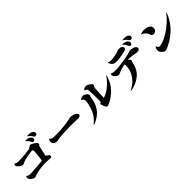

<svg xmlns="http://www.w3.org/2000/svg" viewBox="374 -2505 4251 4251"><g transform="rotate(-45 2500.0 -379.0)"><path d="M858 -525Q858 -513 849.5 -505Q841 -497 831 -491Q815 -426 801 -360.5Q787 -295 774 -229Q783 -226 799.5 -217Q816 -208 830.5 -197.5Q845 -187 849 -177Q854 -165 854 -153Q854 -117 820 -117Q811 -117 801.5 -118Q792 -119 783 -120Q749 -122 713.5 -124Q678 -126 643 -126Q607 -126 571.5 -123Q536 -120 501 -115Q476 -112 437.5 -104Q399 -96 361 -86Q323 -76 301 -67Q292 -63 286.5 -60.5Q281 -58 270 -58Q249 -58 226.5 -69Q204 -80 185 -96.5Q166 -113 154 -129Q139 -153 139 -182Q139 -193 143.5 -205.5Q148 -218 157 -223Q162 -213 177 -204Q192 -195 202 -192Q214 -188 230.5 -187.5Q247 -187 260 -187Q275 -187 290 -187Q305 -187 321 -188Q401 -193 482 -200.5Q563 -208 643 -215Q648 -257 653 -299Q658 -341 662 -383Q664 -410 667 -437.5Q670 -465 670 -492Q670 -504 661 -515.5Q652 -527 639 -527Q633 -527 630 -526Q602 -524 575 -520Q548 -516 521 -511Q494 -507 466 -502.5Q438 -498 412 -490Q388 -483 361.5 -475Q335 -467 312 -454Q295 -443 276 -443Q261 -443 239 -454.5Q217 -466 195.5 -483.5Q174 -501 160 -519.5Q146 -538 146 -551Q146 -562 150.5 -578.5Q155 -595 165 -601Q178 -586 201 -579Q224 -572 249 -570Q274 -568 291 -568Q336 -568 381 -572Q426 -576 470 -580Q508 -584 547 -588Q586 -592 623 -599Q632 -607 643.5 -613.5Q655 -620 665 -627Q674 -634 683.5 -640Q693 -646 705 -646Q722 -646 749.5 -631.5Q777 -617 802.5 -599Q828 -581 840 -568Q858 -552 858 -525ZM859 -695Q859 -671 844 -656.5Q829 -642 805 -642Q792 -642 782.5 -653.5Q773 -665 769 -675Q762 -692 753 -708.5Q744 -725 731 -739Q715 -757 692 -773Q691 -775 689 -776.5Q687 -778 687 -780Q687 -785 700 -785Q713 -785 717 -785Q732 -785 747.5 -784Q763 -783 778 -778Q794 -773 813 -760.5Q832 -748 845.5 -731Q859 -714 859 -695ZM981 -747Q981 -726 967 -712Q953 -698 932 -698Q919 -698 907.5 -703.5Q896 -709 890 -720Q874 -752 850 -777Q826 -802 797 -821Q796 -822 794 -824Q792 -826 792 -827Q792 -831 801.5 -832Q811 -833 821.5 -833.5Q832 -834 834 -834Q850 -834 866.5 -832.5Q883 -831 898 -827Q917 -823 936 -812Q955 -801 968 -785Q981 -769 981 -747Z M1945 -359Q1945 -339 1932.5 -327Q1920 -315 1901.5 -310Q1883 -305 1866 -305Q1821 -305 1776.5 -308.5Q1732 -312 1687 -312Q1612 -312 1536.5 -310Q1461 -308 1386 -304Q1349 -303 1313 -298Q1277 -293 1241 -287Q1228 -285 1213.5 -281.5Q1199 -278 1185 -278Q1139 -278 1104 -303Q1069 -328 1069 -377Q1069 -386 1073 -400Q1077 -414 1084 -426.5Q1091 -439 1100 -442Q1117 -416 1148 -407Q1179 -398 1208 -398Q1229 -398 1250.5 -397.5Q1272 -397 1293 -397Q1351 -397 1408 -401Q1465 -405 1522 -411Q1563 -416 1603 -421Q1643 -426 1683 -434Q1697 -437 1710 -440Q1723 -443 1736 -447Q1738 -447 1747 -450Q1756 -453 1756 -453Q1788 -453 1829 -444Q1870 -435 1898 -418Q1910 -411 1927.5 -392.5Q1945 -374 1945 -359Z M2419 -496Q2419 -479 2406 -467Q2392 -355 2356.5 -265Q2321 -175 2256.5 -106Q2192 -37 2088 13Q2081 16 2068 22.5Q2055 29 2042.5 34Q2030 39 2023 39Q2022 39 2019 38.5Q2016 38 2016 36Q2016 32 2017 30Q2018 28 2023 24Q2045 7 2067 -13.5Q2089 -34 2108 -56Q2149 -101 2179.5 -159.5Q2210 -218 2229 -276Q2242 -318 2252.5 -373Q2263 -428 2263 -471Q2263 -527 2207 -546Q2207 -560 2223.5 -569.5Q2240 -579 2260.5 -584Q2281 -589 2291 -589Q2326 -589 2355.5 -572Q2385 -555 2404 -528Q2409 -521 2413.5 -513.5Q2418 -506 2419 -498ZM2986 -535Q2986 -531 2985.5 -528Q2985 -525 2984 -522Q2955 -413 2897.5 -326Q2840 -239 2764 -175Q2688 -111 2602 -68Q2584 -60 2561 -49Q2538 -38 2521 -38Q2511 -38 2503 -43Q2495 -48 2485 -64Q2477 -81 2467 -105Q2457 -129 2452 -143Q2450 -149 2445.5 -162Q2441 -175 2441 -180Q2441 -193 2456 -198Q2466 -201 2472.5 -206.5Q2479 -212 2480 -226Q2483 -258 2482.5 -291.5Q2482 -325 2482 -356Q2482 -409 2481 -463Q2480 -517 2474 -569Q2473 -577 2472 -586Q2471 -595 2469 -603Q2465 -620 2443.5 -631Q2422 -642 2408 -646Q2411 -663 2427.5 -674Q2444 -685 2465.5 -690.5Q2487 -696 2501 -696Q2509 -696 2517 -694Q2525 -692 2532 -690Q2543 -687 2561 -675.5Q2579 -664 2595.5 -651Q2612 -638 2620 -630Q2627 -623 2632 -614Q2637 -605 2637 -594Q2637 -580 2627 -569Q2617 -558 2613 -544Q2608 -527 2606.5 -501.5Q2605 -476 2604 -458Q2600 -401 2598 -344Q2596 -287 2594 -229Q2628 -237 2667 -256.5Q2706 -276 2746 -302Q2789 -331 2829 -366.5Q2869 -402 2902 -438.5Q2935 -475 2956 -506Q2958 -510 2963 -518Q2968 -526 2972 -532Q2980 -541 2983 -541Q2985 -541 2985.5 -538.5Q2986 -536 2986 -535Z M3911 -472Q3911 -453 3899 -441.5Q3887 -430 3870 -425Q3853 -420 3837 -420Q3832 -420 3826.5 -420.5Q3821 -421 3816 -422Q3758 -433 3699 -441.5Q3640 -450 3581 -450Q3577 -450 3572.5 -450Q3568 -450 3563 -450Q3577 -437 3596 -418.5Q3615 -400 3615 -379Q3615 -371 3609.5 -363Q3604 -355 3599 -349Q3575 -199 3499 -104Q3423 -9 3281 49Q3266 55 3238 64Q3210 73 3183 80Q3156 87 3140 87Q3139 87 3133 86.5Q3127 86 3127 84Q3127 78 3131 75Q3135 72 3139 70Q3153 62 3167.5 55.5Q3182 49 3195 41Q3260 3 3309 -50.5Q3358 -104 3393 -169Q3447 -271 3447 -385Q3447 -393 3446.5 -400.5Q3446 -408 3445 -415Q3445 -421 3444 -425Q3444 -428 3443 -428Q3437 -428 3430 -426.5Q3423 -425 3417 -424Q3368 -414 3316 -397.5Q3264 -381 3219 -358Q3205 -351 3187 -351Q3175 -351 3158 -358Q3141 -365 3132 -372Q3108 -391 3089.5 -415.5Q3071 -440 3071 -472Q3071 -479 3074 -487Q3077 -495 3081 -501Q3102 -485 3136 -479Q3170 -473 3195 -473Q3231 -473 3287.5 -478Q3344 -483 3409 -492Q3474 -501 3538 -512.5Q3602 -524 3655 -537Q3708 -550 3739 -564Q3760 -564 3789 -560Q3818 -556 3846 -546Q3874 -536 3892.5 -518Q3911 -500 3911 -472ZM3702 -686Q3702 -664 3680.5 -652.5Q3659 -641 3642 -637Q3603 -628 3553.5 -618.5Q3504 -609 3454.5 -602.5Q3405 -596 3365 -596Q3346 -596 3326.5 -597.5Q3307 -599 3289 -606Q3264 -617 3242 -643.5Q3220 -670 3212 -695Q3211 -701 3208.5 -707.5Q3206 -714 3206 -721L3207 -723Q3226 -710 3251 -705.5Q3276 -701 3299 -701Q3331 -701 3364.5 -705.5Q3398 -710 3429 -717Q3456 -722 3485 -729.5Q3514 -737 3539 -747Q3550 -752 3560 -756.5Q3570 -761 3583 -761Q3610 -761 3637.5 -756.5Q3665 -752 3683.5 -736.5Q3702 -721 3702 -686ZM3880 -681Q3880 -660 3869 -643.5Q3858 -627 3835 -627Q3822 -627 3809 -637Q3796 -647 3792 -659Q3786 -677 3777.5 -694Q3769 -711 3757 -726Q3749 -737 3740 -745.5Q3731 -754 3720 -762Q3719 -764 3717 -765.5Q3715 -767 3715 -769Q3715 -774 3726.5 -774.5Q3738 -775 3741 -775Q3756 -775 3771.5 -773.5Q3787 -772 3801 -767Q3828 -759 3854 -735Q3880 -711 3880 -681ZM3983 -767Q3983 -745 3969 -730Q3955 -715 3932 -715Q3905 -715 3893 -736Q3875 -765 3849 -789.5Q3823 -814 3793 -830Q3791 -830 3788 -835Q3790 -840 3802 -842Q3814 -844 3827 -844.5Q3840 -845 3845 -845Q3870 -845 3894 -842Q3912 -839 3933 -829Q3954 -819 3968.5 -803.5Q3983 -788 3983 -767Z M4908 -579Q4908 -576 4906.5 -571.5Q4905 -567 4904 -562Q4897 -543 4888.5 -522.5Q4880 -502 4870 -482Q4840 -424 4798 -362.5Q4756 -301 4709 -254Q4684 -228 4648.5 -197.5Q4613 -167 4575.5 -138.5Q4538 -110 4505 -90Q4454 -59 4402.5 -35Q4351 -11 4306 -1Q4303 0 4299.5 0Q4296 0 4294 0Q4281 0 4268.5 -5Q4256 -10 4244 -18Q4225 -33 4208 -53.5Q4191 -74 4182 -92Q4175 -107 4175 -127Q4175 -153 4185 -178.5Q4195 -204 4211 -223Q4218 -212 4225.5 -197Q4233 -182 4244 -171Q4255 -160 4270 -160Q4302 -160 4344.5 -172.5Q4387 -185 4416 -197Q4473 -220 4532.5 -255.5Q4592 -291 4650 -334Q4703 -375 4752.5 -419.5Q4802 -464 4843 -512Q4856 -527 4868 -542.5Q4880 -558 4892 -573Q4894 -576 4898 -580.5Q4902 -585 4905 -585Q4908 -585 4908 -579ZM4469 -543Q4469 -503 4442.5 -473Q4416 -443 4375 -443Q4345 -443 4330 -459Q4315 -475 4307 -502Q4292 -549 4254.5 -585Q4217 -621 4170 -637Q4173 -643 4187 -648.5Q4201 -654 4219.5 -657.5Q4238 -661 4254.5 -663Q4271 -665 4278 -665Q4307 -665 4340 -659Q4373 -653 4402.5 -639.5Q4432 -626 4450.5 -602.5Q4469 -579 4469 -543Z"/></g></svg>

Font: Kaisei Tokumin ExtraBold
Style: Regular
Weight: 800
Designer: Font-Kai, 金井和夫
Foundry: KAZUO KANAI
Version: Version 5.003